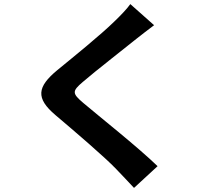

<svg xmlns="http://www.w3.org/2000/svg" viewBox="-20 -841 1040 937"><path d="M616 -821C600 -798 568 -765 540 -738C473 -672 337 -562 260 -499C161 -417 153 -362 251 -279C342 -202 493 -73 547 -16C575 14 606 45 634 76L749 -30C651 -125 460 -276 386 -339C332 -385 331 -396 384 -441C450 -498 581 -599 645 -651C668 -669 701 -695 732 -718Z"/></svg>

Font: Source Han Sans SC Bold
Style: Regular
Weight: 700
Designer: Ryoko NISHIZUKA (kana & ideographs); Paul D. Hunt (Latin, Greek & Cyrillic); Wenlong ZHANG (bopomofo); Sandoll Communica
Foundry: Adobe Systems Incorporated
Version: Version 1.001;PS 1.001;hotconv 1.0.78;makeotf.lib2.5.61930